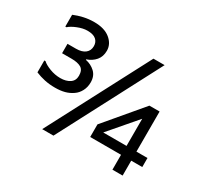

<svg xmlns="http://www.w3.org/2000/svg" viewBox="-143 -945 1260 1167"><g transform="rotate(30 487.5 -361.0)"><path d="M377.5 -393Q377.5 -359.5 363.2 -332.5Q349 -305.5 326 -290Q301 -272.5 271.8 -264.8Q242.5 -257 204.5 -257Q165.5 -257 131.5 -264.2Q97.5 -271.5 66.5 -284.5V-368H75Q92.5 -351.5 129 -337.5Q165.5 -323.5 203.5 -323.5Q243.5 -323.5 269.5 -340.8Q295.5 -358 295.5 -392.5Q295.5 -432 271.8 -446Q248 -460 204.5 -460H138V-526H197.5Q239 -526 261.5 -544Q284 -562 284 -593.5Q284 -622 264.5 -639Q245 -656 204 -656Q172.5 -656 136 -641.2Q99.5 -626.5 82 -610H74V-693Q104.5 -706 140 -714Q175.5 -722 213.5 -722Q285.5 -722 326 -688.8Q366.5 -655.5 366.5 -609Q366.5 -567.5 343.5 -540.5Q320.5 -513.5 283.5 -501V-497.5Q322 -490 349.8 -464Q377.5 -438 377.5 -393ZM714 -709 343 0H264L635.5 -709ZM906 -104.5H828.5V0H757V-104.5H540.5V-193L757 -449.5H828.5V-168H906ZM759 -168V-358.5L595.5 -168Z"/></g></svg>

Font: Myanmar Ethnic
Style: Regular
Weight: 400
Designer: Khon Soe Zaw Thu
Foundry: PaOh Unicode khonsoezawthu@gmail.com and @hotmail.com
Version: Version 1.01 September 27, 2016